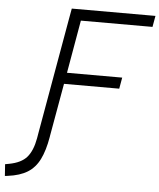

<svg xmlns="http://www.w3.org/2000/svg" viewBox="-172 -745 855 1030"><g transform="rotate(5 256.0 -230.0)"><path d="M161.6 -633.3 172.4 -693.4H623L612.3 -633.3H226.6L176.8 -348.1H474.1L463.4 -287.6H166L115.7 -3.9L114.7 2.9Q102.1 76.7 78.6 124Q55.2 171.4 14.4 196.8Q-26.4 222.2 -91.8 230.5L-106.9 232.4L-111.3 169.4L-90.3 165.5Q-24.9 153.3 5.1 118.4Q35.2 83.5 47.4 16.1L52.2 -12.2L161.6 -633.3Z"/></g></svg>

Font: Cascadia Mono Light
Style: Italic
Weight: 300
Italic angle: -10°
Monospace: yes
Designer: Aaron Bell
Foundry: Saja Typeworks
Version: Version 2404.023; ttfautohint (v1.8.4)